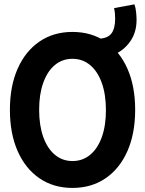

<svg xmlns="http://www.w3.org/2000/svg" viewBox="-20 -878 684 905"><path d="M321.4 7.8Q232.3 7.8 166 -37.6Q99.7 -83 63.2 -165.8Q26.7 -248.5 26.7 -360.4Q26.7 -471.9 63.2 -554.3Q99.7 -636.7 166 -682.1Q232.3 -727.5 321.4 -727.5Q411 -727.5 477.5 -682.1Q544 -636.6 580.6 -554.3Q617.1 -471.9 617.1 -360.2Q617.1 -248.5 580.6 -165.8Q544 -83 477.5 -37.6Q411 7.8 321.4 7.8ZM321.8 -118.9Q369.9 -118.9 405.5 -148.8Q441 -178.6 460.3 -232.9Q479.5 -287.1 479.3 -360.4Q479.1 -433.6 459.6 -487.7Q440.2 -541.7 404.7 -571.3Q369.2 -600.8 321.4 -600.8Q273.8 -600.8 238.5 -571.4Q203.2 -542 183.9 -487.9Q164.5 -433.9 164.5 -360.4Q164.5 -286.8 183.9 -232.5Q203.2 -178.2 238.6 -148.6Q274 -118.9 321.8 -118.9ZM442.8 -608 440.8 -695.4Q485.7 -695.9 504.3 -719.2Q522.8 -742.5 522.8 -789.7Q522.8 -801.8 521.7 -814.4Q520.5 -827 517.8 -839.8L613.7 -857.5Q619.8 -840.8 621.7 -819Q623.7 -797.2 623.7 -784.7Q623.7 -728.7 597.2 -687.9Q570.6 -647.2 529 -626.1Q487.5 -605 442.8 -608Z"/></svg>

Font: Reddit Sans Condensed
Style: Regular
Weight: 400
Designer: Stephen Hutchings
Foundry: Reddit
Version: Version 1.014